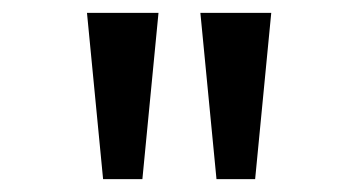

<svg xmlns="http://www.w3.org/2000/svg" viewBox="-20 -749 542 298"><path d="M140 -471 115 -729H226L201 -471ZM316 -471 291 -729H401L376 -471Z"/></svg>

Font: uhindi15
Style: Book
Weight: 400
Designer: Jelle Bosma - Monotype Design Team
Foundry: Monotype Imaging Inc.
Version: Version 2.003